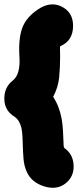

<svg xmlns="http://www.w3.org/2000/svg" viewBox="-20 -809 378 887"><path d="M261.2 -780.3Q318.4 -753.9 317.6 -688Q316.9 -622.1 261.2 -596.7L257.8 -595.2Q256.8 -595.2 257.3 -572.8Q257.8 -550.3 257.8 -548.3Q257.8 -498 253.4 -452.1Q249 -406.2 225.6 -361.8Q254.4 -317.4 265.1 -258.8Q269.5 -231 271 -204.1Q272.5 -177.2 273.4 -152.3Q273.4 -146.5 273.9 -137.2Q274.4 -127.9 278.3 -124.5Q317.9 -96.2 320.1 -44.9Q322.3 6.3 283.7 37.6Q242.7 70.3 184.1 52Q125.5 33.7 104 -14.6Q91.3 -41.5 88.6 -75.4Q85.9 -109.4 85 -147.5Q84.5 -164.1 83.5 -182.4Q82.5 -200.7 79.1 -217.8Q70.3 -253.4 48.3 -269Q-7.3 -301.8 1 -371.1Q6.8 -411.6 38.6 -436.5Q75.2 -464.8 69.8 -547.4Q64.5 -629.9 83 -680.2Q101.1 -729.5 156.2 -766.1Q211.4 -802.7 261.2 -780.3Z"/></svg>

Font: ARCO
Style: Regular
Weight: 700
Designer: Rafael Olivo Díaz, Denis Ignatov
Foundry: Rafael Olivo Díaz
Version: Version 1.10 March 1, 2019